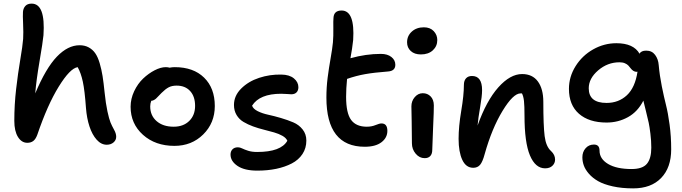

<svg xmlns="http://www.w3.org/2000/svg" viewBox="-20 -854 3767 1061"><path d="M130.9 -64.9Q99.1 -64.9 79.1 -97.4Q59.1 -129.9 59.1 -186Q59.1 -275.4 69.1 -361.8Q79.1 -448.2 92 -524.4Q105 -600.6 107.9 -639.2Q109.9 -673.8 107.7 -721.4Q105.5 -769 106.9 -788.1Q108.4 -808.1 120.1 -821Q131.8 -834 154.8 -834Q231.9 -834 220.2 -659.2Q216.8 -622.6 198.5 -515.4Q180.2 -408.2 174.8 -337.9Q233.4 -477.5 294.2 -540.8Q355 -604 419.9 -604Q448.7 -604 470.5 -592Q492.2 -580.1 506.3 -559.8Q520.5 -539.6 530.8 -504.9Q541 -470.2 546.9 -433.3Q552.7 -396.5 558.1 -342.8Q564.5 -281.2 573.7 -238.5Q583 -195.8 590.6 -177.5Q598.1 -159.2 610.8 -136.2Q622.1 -116.2 622.1 -98.1Q622.1 -79.6 607.2 -66.9Q592.3 -54.2 569.8 -54.2Q539.1 -54.2 514.2 -82Q489.3 -109.9 474.4 -155.3Q459.5 -200.7 455.1 -256.8Q448.2 -354 437.7 -402.6Q427.2 -451.2 409.2 -482.9Q367.2 -476.6 304.7 -375.5Q242.2 -274.4 186 -108.9Q176.8 -84.5 163.6 -74.7Q150.4 -64.9 130.9 -64.9Z M943.8 -47.9Q838.4 -47.9 770 -109.1Q701.7 -170.4 701.7 -264.2Q701.7 -308.1 721.4 -349.9Q741.2 -391.6 771 -419.9Q800.8 -448.2 834.5 -465.6Q868.2 -482.9 896 -482.9Q908.2 -482.9 917 -480Q931.6 -482.9 945.8 -482.9Q1048.8 -482.9 1107.9 -425Q1167 -367.2 1167 -268.1Q1167 -174.3 1103 -111.1Q1039.1 -47.9 943.8 -47.9ZM810.1 -266.1Q810.1 -215.3 845.5 -184.6Q880.9 -153.8 939.9 -153.8Q993.2 -153.8 1025.6 -185.5Q1058.1 -217.3 1058.1 -269Q1058.1 -320.8 1030.8 -350.8Q1003.4 -380.9 956.1 -380.9Q929.7 -380.9 911.9 -371.3Q894 -361.8 873 -340.8Q866.2 -334 856.4 -323.7Q846.7 -313.5 842.3 -309.3Q837.9 -305.2 830.8 -301.3Q823.7 -297.4 815.9 -296.9Q810.1 -282.2 810.1 -266.1Z M1401.9 88.9Q1330.6 88.9 1292.2 62.7Q1253.9 36.6 1253.9 0Q1253.9 -17.6 1264.6 -28.8Q1275.4 -40 1294.9 -40Q1305.7 -40 1318.4 -33.7Q1331.1 -27.3 1351.6 -20.8Q1372.1 -14.2 1400.9 -14.2Q1532.7 -14.2 1567.9 -76.2Q1561 -91.8 1541 -103.3Q1521 -114.7 1494.6 -122.3Q1468.3 -129.9 1437.7 -137.5Q1407.2 -145 1378.4 -155.5Q1349.6 -166 1325.7 -180.2Q1301.8 -194.3 1287.4 -218.3Q1272.9 -242.2 1272.9 -273.9Q1272.9 -324.7 1312.7 -364.5Q1352.5 -404.3 1411.9 -423.8Q1471.2 -443.4 1534.7 -441.9Q1579.1 -441.4 1604 -420.9Q1628.9 -400.4 1628.9 -372.1Q1628.9 -354 1618.7 -343.5Q1608.4 -333 1589.8 -333Q1582.5 -333 1566.2 -334.5Q1549.8 -335.9 1533.7 -335.9Q1414.6 -335.9 1373 -270Q1378.9 -252.4 1404.1 -239.7Q1429.2 -227.1 1462.2 -220Q1495.1 -212.9 1532.5 -201.9Q1569.8 -190.9 1600.8 -177.7Q1631.8 -164.6 1652.3 -138.7Q1672.9 -112.8 1672.9 -77.1Q1672.9 -35.2 1651.4 -2.7Q1629.9 29.8 1592.3 49.3Q1554.7 68.8 1506.6 78.9Q1458.5 88.9 1401.9 88.9Z M1995.6 -43Q1783.7 -43 1783.7 -314.9Q1783.7 -370.6 1790.5 -424.3Q1797.4 -478 1806.9 -531.5Q1816.4 -585 1819.8 -620.1Q1822.8 -655.3 1822 -698Q1821.3 -740.7 1822.8 -754.9Q1824.7 -795.9 1867.7 -795.9Q1941.9 -795.9 1931.6 -632.8Q1926.8 -586.9 1916.5 -532.2Q2002 -556.2 2085 -556.2Q2121.1 -556.2 2142.8 -539.1Q2164.6 -522 2164.6 -496.1Q2164.6 -461.9 2124.5 -459Q2047.4 -453.1 1997.8 -444.3Q1948.2 -435.5 1897.9 -418Q1892.6 -365.2 1892.6 -318.8Q1892.6 -229 1920.2 -191.4Q1947.8 -153.8 2006.8 -153.8Q2033.2 -153.8 2055.2 -162.8Q2077.1 -171.9 2087.9 -171.9Q2120.6 -171.9 2120.6 -130.9Q2120.6 -92.8 2087.9 -67.9Q2055.2 -43 1995.6 -43Z M2305.7 -553.2Q2270.5 -553.2 2250 -572Q2229.5 -590.8 2229.5 -620.1Q2229.5 -655.8 2255.6 -679.4Q2281.7 -703.1 2322.3 -703.1Q2356.9 -703.1 2376.7 -682.1Q2396.5 -661.1 2396.5 -632.8Q2396.5 -598.6 2371.8 -575.9Q2347.2 -553.2 2305.7 -553.2ZM2326.7 20Q2297.9 20 2277.1 -4.6Q2256.3 -29.3 2256.3 -62Q2256.3 -125.5 2254.9 -185.1Q2253.4 -244.6 2253.4 -266.1Q2253.4 -295.9 2272 -317.4Q2290.5 -338.9 2316.4 -338.9Q2342.3 -338.9 2359.6 -321.3Q2377 -303.7 2377.4 -272Q2377.9 -248 2373.3 -147.7Q2368.7 -47.4 2368.7 -25.9Q2368.7 -3.9 2357.9 8.1Q2347.2 20 2326.7 20Z M2992.2 76.2Q2938.5 76.2 2908.4 4.6Q2878.4 -66.9 2878.4 -215.8Q2878.4 -269.5 2875.5 -295.9Q2872.6 -322.3 2864.3 -337.9H2856.4Q2815.9 -337.9 2757.1 -241.2Q2698.2 -144.5 2658.2 -2Q2647 40 2633.1 56.6Q2619.1 73.2 2595.2 73.2Q2555.2 73.2 2534.7 29.5Q2514.2 -14.2 2514.2 -86.9Q2514.2 -154.8 2528.8 -241.5Q2543.5 -328.1 2543.5 -384.8Q2543.5 -408.2 2555.2 -421.1Q2566.9 -434.1 2588.4 -434.1Q2644 -434.1 2644 -356Q2644 -323.2 2633.3 -262.2Q2622.6 -201.2 2619.1 -160.2Q2668 -297.4 2733.6 -371.1Q2799.3 -444.8 2865.2 -444.8Q2922.4 -444.8 2952.4 -403.8Q2982.4 -362.8 2982.4 -291Q2982.4 -159.7 2989.7 -101.8Q2997.1 -43.9 3025.4 -19Q3047.4 1.5 3047.4 27.8Q3047.4 47.9 3032.7 62Q3018.1 76.2 2992.2 76.2Z M3479 187Q3416 187 3366 175.8Q3315.9 164.6 3285.2 147Q3254.4 129.4 3234.1 106Q3213.9 82.5 3206.1 60.3Q3198.2 38.1 3198.2 15.1Q3198.2 -14.6 3216.1 -34.9Q3233.9 -55.2 3262.2 -55.2Q3293 -55.2 3293 -22Q3293 23.9 3340.1 52Q3387.2 80.1 3470.2 80.1Q3530.8 80.1 3554.9 51Q3579.1 22 3579.1 -38.1Q3579.1 -75.7 3574.2 -115Q3569.3 -154.3 3564.9 -175Q3560.5 -195.8 3549.3 -240.7Q3538.1 -285.6 3535.2 -297.9Q3504.4 -236.8 3450.4 -206.8Q3396.5 -176.8 3332 -176.8Q3234.9 -176.8 3179.4 -225.3Q3124 -273.9 3124 -362.8Q3124 -429.7 3160.6 -488.3Q3197.3 -546.9 3257.8 -581.1Q3318.4 -615.2 3386.2 -615.2Q3481 -615.2 3514.2 -557.1Q3522.5 -574.2 3551.3 -574.2Q3582.5 -574.2 3600.1 -550.8Q3617.7 -527.3 3620.1 -494.1Q3625 -437.5 3637.2 -377Q3649.4 -316.4 3660.4 -273.4Q3671.4 -230.5 3680.2 -165.3Q3689 -100.1 3689 -28.8Q3689 72.3 3633.5 129.6Q3578.1 187 3479 187ZM3233.4 -366.2Q3233.4 -285.2 3332 -285.2Q3398.4 -285.2 3444.1 -327.6Q3489.7 -370.1 3502.9 -458Q3501 -457 3499 -457Q3488.3 -457 3480 -462.4Q3471.7 -467.8 3465.8 -475.6Q3460 -483.4 3452.9 -491.2Q3445.8 -499 3433.3 -504.4Q3420.9 -509.8 3403.3 -509.8Q3337.4 -509.8 3285.4 -465.1Q3233.4 -420.4 3233.4 -366.2Z"/></svg>

Font: Shantell Sans Irregular Bouncy
Style: Regular
Weight: 500
Designer: Stephen Nixon, Anya Danilova, Shantell Martin
Foundry: Arrow Type
Version: Version 1.006;[9816181b4]